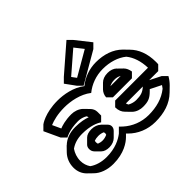

<svg xmlns="http://www.w3.org/2000/svg" viewBox="-190 -1086 1394 1394"><g transform="rotate(-45 506.5 -389.0)"><path d="M477 -614 639 -754 691 -688 503 -579ZM440 -652 405 -617 461 -540 496 -505 734 -643 769 -678 678 -793 643 -828ZM199 -151C199 -136 204 -123 214 -113L250 -77C264 -63 286 -56 313 -56C342 -56 367 -67 382 -82L418 -118C428 -128 433 -139 433 -151C433 -162 429 -172 420 -181L384 -217H383C367 -232 342 -242 313 -242C285 -242 262 -235 248 -221L213 -186L212 -185C203 -176 199 -165 199 -151ZM269 -151C269 -156 270 -160 271 -165C282 -169 297 -172 313 -172C331 -172 346 -169 361 -162C362 -160 363 -154 363 -151C363 -146 362 -141 360 -137C347 -131 330 -126 313 -126C298 -126 284 -129 272 -134C270 -139 269 -145 269 -151ZM587 -295H782L817 -330C813 -354 805 -373 791 -387L755 -422V-423C737 -440 713 -448 685 -448C652 -448 628 -438 611 -421L576 -386C562 -371 553 -352 552 -330ZM631 -365C646 -373 663 -378 685 -378C705 -378 718 -375 737 -365ZM796 -197C765 -169 740 -161 693 -161C674 -161 651 -166 630 -178C628 -182 624 -189 622 -197ZM861 -197H954L989 -232C990 -238 990 -249 990 -256C990 -342 963 -408 918 -453L883 -489C833 -539 761 -563 680 -563C611 -563 547 -539 498 -499C436 -548 348 -563 286 -563C155 -563 91 -513 91 -513L56 -478L112 -357L147 -322C147 -322 194 -352 286 -352C309 -352 334 -345 354 -333C356 -329 359 -323 360 -317C334 -327 294 -336 241 -336C182 -336 136 -317 104 -286H103L68 -250C39 -220 23 -181 23 -136C23 -97 37 -64 62 -39L98 -4C132 30 186 50 248 50C358 50 422 4 450 -24L451 -25L468 -42L477 -33C528 19 600 50 680 50C769 50 845 28 903 -29L904 -30L940 -65C955 -80 969 -98 981 -119L946 -154ZM162 -400 132 -465C166 -479 216 -493 286 -493C348 -493 436 -478 498 -429C547 -469 611 -493 680 -493C752 -493 817 -473 864 -435C898 -393 917 -335 919 -267H582L547 -232C547 -199 558 -176 575 -159L610 -123L611 -122C635 -99 667 -91 693 -91C745 -91 770 -100 807 -137L818 -148L902 -106C897 -98 891 -90 886 -84C830 -39 760 -20 680 -20C606 -20 539 -48 489 -93L467 -114L432 -79C432 -79 431 -79 431 -78C396 -51 338 -20 248 -20C197 -20 150 -34 117 -58C102 -80 93 -106 93 -136C93 -172 105 -205 123 -231C154 -253 193 -266 241 -266C326 -266 375 -243 398 -227L433 -262V-299C433 -320 424 -338 410 -352L375 -388L374 -389C351 -411 317 -422 286 -422C224 -422 181 -408 162 -400Z"/></g></svg>

Font: Hussar Press
Style: Bold
Weight: 700
Foundry: Cannot Into Space Fonts
Version: Version 1.43